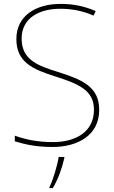

<svg xmlns="http://www.w3.org/2000/svg" viewBox="-20 -744 583 985"><path d="M489 -180C489 -298 404 -335 277 -375C174 -407 91 -437 91 -546C91 -653 183 -699 289 -699C342 -699 398 -691 460 -664L471 -687C412 -713 354 -724 291 -724C165 -724 64 -664 64 -544C64 -425 147 -389 263 -352C386 -313 462 -280 462 -181C462 -65 365 -15 252 -15C171 -15 109 -29 56 -48V-19C104 -5 158 10 250 10C380 10 489 -51 489 -180ZM310 67V61H281C275 104 250 185 234 215V221H251C279 174 298 119 310 67Z"/></svg>

Font: Noto Sans Lao Thin
Style: Regular
Weight: 100
Designer: Monotype Design Team
Foundry: Monotype Imaging Inc.
Version: Version 2.003